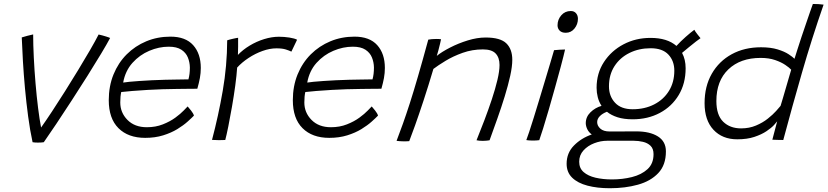

<svg xmlns="http://www.w3.org/2000/svg" viewBox="-20 -724 4280 993"><path d="M490 -545.5Q510.5 -541 528.5 -535.2Q546.5 -529.5 549.5 -527.5Q534 -498 503.2 -446.8Q472.5 -395.5 432.8 -332.5Q393 -269.5 351.2 -205Q309.5 -140.5 271.5 -83.8Q233.5 -27 206.5 11.5Q195.5 13.5 175.5 13.5Q159.5 13.5 148.5 11.5Q135 -50.5 125.5 -122Q116 -193.5 109.2 -266.8Q102.5 -340 98.5 -408Q94.5 -476 92.5 -530.5Q104 -534.5 121.5 -538.8Q139 -543 151.5 -546Q151.5 -493 154.8 -426.8Q158 -360.5 163.8 -292.8Q169.5 -225 177 -165.2Q184.5 -105.5 192.5 -64.5Q217 -99 249 -147.5Q281 -196 316 -251.5Q351 -307 384.5 -362.2Q418 -417.5 445.8 -465.2Q473.5 -513 490 -545.5Z M983 -126Q971.5 -114 950 -94.8Q928.5 -75.5 897 -56.2Q865.5 -37 823.8 -24Q782 -11 731 -11Q643 -11 592.8 -61Q542.5 -111 542.5 -206Q542.5 -278.5 567 -338.8Q591.5 -399 635.2 -442.8Q679 -486.5 736.8 -510.5Q794.5 -534.5 861.5 -534.5Q939.5 -534.5 979 -490.5Q1018.5 -446.5 1018.5 -372.5Q1018.5 -346.5 1013.8 -320.5Q1009 -294.5 1000.5 -265Q995 -265 965 -264.8Q935 -264.5 895.2 -264Q855.5 -263.5 821 -262.5Q786 -261.5 743.8 -259Q701.5 -256.5 664 -253.5Q626.5 -250.5 607 -248Q602 -226.5 602 -194Q602 -141.5 639.2 -103.8Q676.5 -66 739.5 -66Q785 -66 822.2 -80.8Q859.5 -95.5 886.8 -115.5Q914 -135.5 930.2 -152.5Q946.5 -169.5 950.5 -173.5Q956 -168 968.2 -152.2Q980.5 -136.5 983 -126ZM617 -297Q641 -301 701.5 -305.2Q762 -309.5 834 -311.5Q862 -312 888.5 -312.5Q915 -313 933.2 -313.2Q951.5 -313.5 954.5 -313.5Q962 -339.5 962 -375Q961.5 -402.5 951.5 -427Q941.5 -451.5 917.8 -467Q894 -482.5 853 -482.5Q802 -482.5 752 -461.2Q702 -440 665 -398.8Q628 -357.5 617 -297Z M1210.5 -440Q1235.5 -466.5 1271 -488Q1306.5 -509.5 1346.2 -521.8Q1386 -534 1422.5 -534Q1449.5 -534 1476.8 -529.8Q1504 -525.5 1516.5 -518.5L1487 -457Q1476 -462.5 1458 -468.2Q1440 -474 1409.5 -474Q1375.5 -474 1337.8 -460.5Q1300 -447 1265.5 -424.2Q1231 -401.5 1206.5 -374.5Q1204 -335.5 1196.8 -281.8Q1189.5 -228 1179.8 -172.2Q1170 -116.5 1160.8 -70.2Q1151.5 -24 1145 0Q1132.5 1 1111.8 0.8Q1091 0.5 1076.5 -0.5Q1109.5 -125 1132 -254.5Q1154.5 -384 1155 -515.5Q1165 -519 1184.8 -523.5Q1204.5 -528 1211.5 -528.5Q1211.5 -509.5 1211.5 -482.5Q1211.5 -455.5 1210.5 -440Z M1935 -126Q1923.5 -114 1902 -94.8Q1880.5 -75.5 1849 -56.2Q1817.5 -37 1775.8 -24Q1734 -11 1683 -11Q1595 -11 1544.8 -61Q1494.5 -111 1494.5 -206Q1494.5 -278.5 1519 -338.8Q1543.5 -399 1587.2 -442.8Q1631 -486.5 1688.8 -510.5Q1746.5 -534.5 1813.5 -534.5Q1891.5 -534.5 1931 -490.5Q1970.5 -446.5 1970.5 -372.5Q1970.5 -346.5 1965.8 -320.5Q1961 -294.5 1952.5 -265Q1947 -265 1917 -264.8Q1887 -264.5 1847.2 -264Q1807.5 -263.5 1773 -262.5Q1738 -261.5 1695.8 -259Q1653.5 -256.5 1616 -253.5Q1578.5 -250.5 1559 -248Q1554 -226.5 1554 -194Q1554 -141.5 1591.2 -103.8Q1628.5 -66 1691.5 -66Q1737 -66 1774.2 -80.8Q1811.5 -95.5 1838.8 -115.5Q1866 -135.5 1882.2 -152.5Q1898.5 -169.5 1902.5 -173.5Q1908 -168 1920.2 -152.2Q1932.5 -136.5 1935 -126ZM1569 -297Q1593 -301 1653.5 -305.2Q1714 -309.5 1786 -311.5Q1814 -312 1840.5 -312.5Q1867 -313 1885.2 -313.2Q1903.5 -313.5 1906.5 -313.5Q1914 -339.5 1914 -375Q1913.5 -402.5 1903.5 -427Q1893.5 -451.5 1869.8 -467Q1846 -482.5 1805 -482.5Q1754 -482.5 1704 -461.2Q1654 -440 1617 -398.8Q1580 -357.5 1569 -297Z M2096.5 6Q2090 6.5 2082.2 6.8Q2074.5 7 2067 7Q2058 7 2048.2 6.2Q2038.5 5.5 2031 4.5Q2047 -37.5 2063.8 -84.2Q2080.5 -131 2099.8 -190.8Q2119 -250.5 2142.2 -330.5Q2165.5 -410.5 2195 -519Q2203 -520.5 2213.5 -521.5Q2224 -522.5 2236 -522.5Q2242.5 -522.5 2249.5 -522.2Q2256.5 -522 2261 -521Q2260 -515 2256 -498.2Q2252 -481.5 2247.2 -463.2Q2242.5 -445 2239 -435Q2265 -456 2307.8 -478Q2350.5 -500 2399.2 -515Q2448 -530 2491.5 -530Q2567.5 -530 2598.5 -500Q2629.5 -470 2629.5 -414.5Q2629.5 -380.5 2618.8 -331.8Q2608 -283 2590.5 -226Q2573 -169 2552.2 -110.5Q2531.5 -52 2512 1.5Q2506.5 2.5 2497.2 3.5Q2488 4.5 2477.5 4.5Q2458 4.5 2444.5 1.5Q2464.5 -47.5 2485.2 -102.2Q2506 -157 2523.8 -210.5Q2541.5 -264 2552.5 -310.2Q2563.5 -356.5 2563.5 -388Q2563.5 -426 2543.5 -447.2Q2523.5 -468.5 2477.5 -468.5Q2422.5 -468.5 2372.8 -450.8Q2323 -433 2284 -409.2Q2245 -385.5 2221.5 -367.5Q2195.5 -280 2170.8 -204.8Q2146 -129.5 2126.5 -75Q2107 -20.5 2096.5 6Z M2906 -554.5Q2885 -554.5 2874.2 -565.8Q2863.5 -577 2863.5 -593Q2863.5 -622.5 2882.8 -644.8Q2902 -667 2932 -667Q2949.5 -667 2959.2 -655.5Q2969 -644 2969 -627Q2969 -598.5 2951.2 -576.5Q2933.5 -554.5 2906 -554.5ZM2769 1Q2761.5 2 2752.5 2.5Q2743.5 3 2735 3Q2724.5 3 2716.2 2.2Q2708 1.5 2702 0.5Q2706.5 -10.5 2716.8 -41.5Q2727 -72.5 2740.8 -116.5Q2754.5 -160.5 2769.5 -210.2Q2784.5 -260 2799.2 -308.8Q2814 -357.5 2826 -398.2Q2838 -439 2845.5 -464.5Q2854.5 -465.5 2874 -466.8Q2893.5 -468 2902.5 -468Q2900 -456.5 2894 -432.5Q2888 -408.5 2880 -378.5Q2867.5 -331.5 2851.2 -273.5Q2835 -215.5 2818.8 -159.2Q2802.5 -103 2789 -59.8Q2775.5 -16.5 2769 1Z M3134 249.5Q3069 249.5 3018.5 236.2Q2968 223 2939.2 195Q2910.5 167 2910.5 123Q2910.5 67 2948.5 28.5Q2986.5 -10 3040.5 -28.5Q3025 -40 3017.5 -55.5Q3010 -71 3009.5 -86.5Q3009.5 -119.5 3033.8 -143.2Q3058 -167 3091 -176.5Q3077.5 -197.5 3071.5 -221.5Q3065.5 -245.5 3065.5 -270Q3065.5 -345 3103.5 -403.2Q3141.5 -461.5 3204.8 -494.8Q3268 -528 3344.5 -528Q3431 -528 3478.5 -486.5Q3500.5 -510.5 3526.2 -533.2Q3552 -556 3571 -570Q3575 -562 3586.2 -547.5Q3597.5 -533 3603 -526.5Q3596 -522 3579.2 -509Q3562.5 -496 3543 -480Q3523.5 -464 3507.5 -450.5Q3526 -416.5 3526 -371Q3526 -292 3490.2 -232.5Q3454.5 -173 3392.5 -140Q3330.5 -107 3252.5 -107Q3206.5 -107 3173.8 -117.5Q3141 -128 3119 -146Q3095.5 -137 3082 -123Q3068.5 -109 3068.5 -92.5Q3068.5 -73.5 3084.8 -58.8Q3101 -44 3133 -44Q3164 -44 3201.5 -44.2Q3239 -44.5 3271 -44.5Q3341 -44.5 3382.5 -18.5Q3424 7.5 3424 59Q3424 129.5 3384.5 171.2Q3345 213 3279.2 231.2Q3213.5 249.5 3134 249.5ZM3252 -159Q3314.5 -159 3363.2 -184Q3412 -209 3439.8 -254Q3467.5 -299 3467.5 -358.5Q3467.5 -409 3436.8 -441.8Q3406 -474.5 3345 -474.5Q3284.5 -474.5 3235.5 -450.2Q3186.5 -426 3158 -381.8Q3129.5 -337.5 3129.5 -277.5Q3129.5 -226.5 3160.8 -192.8Q3192 -159 3252 -159ZM3145 204Q3199 204 3248.2 191.8Q3297.5 179.5 3328.8 151Q3360 122.5 3360 73.5Q3360 45 3344.5 30Q3329 15 3305.2 9.5Q3281.5 4 3257.5 4H3120Q3086.5 4 3053.2 16.8Q3020 29.5 2997.8 53.8Q2975.5 78 2975.5 112.5Q2975.5 146 2998.5 166Q3021.5 186 3059.8 195Q3098 204 3145 204Z M3974.5 -1.5Q3977 -11 3982.2 -31Q3987.5 -51 3992.5 -70Q3997.5 -89 3999.5 -96.5Q3996.5 -92 3983 -77.2Q3969.5 -62.5 3944.2 -45.5Q3919 -28.5 3881.5 -16Q3844 -3.5 3793 -3.5Q3716 -3.5 3670 -52.8Q3624 -102 3624 -190.5Q3624 -277.5 3661.2 -342.5Q3698.5 -407.5 3764.2 -443.5Q3830 -479.5 3916 -479.5Q3966 -479.5 4001.8 -468.5Q4037.5 -457.5 4059 -443.2Q4080.5 -429 4089 -420Q4094.5 -437.5 4104 -467.5Q4113.5 -497.5 4125.2 -532.8Q4137 -568 4148.8 -602.2Q4160.5 -636.5 4169.8 -663.5Q4179 -690.5 4184 -703.5Q4216 -703.5 4239.5 -700Q4178 -523 4127.8 -348.5Q4077.5 -174 4031 0Q4019.5 0 4000 -0.5Q3980.5 -1 3974.5 -1.5ZM3813 -60Q3855 -60 3890 -74.8Q3925 -89.5 3951.2 -110.5Q3977.5 -131.5 3994.2 -150.2Q4011 -169 4017 -176.5Q4021 -189.5 4028.8 -215.5Q4036.5 -241.5 4045 -271Q4053.5 -300.5 4061 -326Q4068.5 -351.5 4072 -363.5Q4062.5 -374 4041.5 -388.2Q4020.5 -402.5 3988.5 -413.5Q3956.5 -424.5 3914 -424.5Q3809 -424.5 3747 -365.2Q3685 -306 3685 -201.5Q3685 -129 3720.2 -94.5Q3755.5 -60 3813 -60Z"/></svg>

Font: Grandstander ExtraLight
Style: Italic
Weight: 200
Italic angle: -15°
Designer: Tyler Finck
Foundry: Etcetera Type Co
Version: Version 1.200; ttfautohint (v1.8.3)